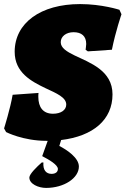

<svg xmlns="http://www.w3.org/2000/svg" viewBox="-33 -679 616 942"><path d="M333 -407C294 -426 265 -444 265 -472C265 -500 291 -521 328 -521C367 -521 390 -502 390 -463C390 -458 387 -435 387 -435L398 -427L516 -435C534 -525 563 -609 563 -609L553 -631C553 -631 467 -659 360 -659C166 -659 39 -566 39 -425C39 -323 120 -280 191 -246C245 -221 292 -201 292 -166C292 -139 266 -121 227 -121C179 -121 155 -152 155 -204C155 -210 155 -217 156 -223L29 -214C18 -148 -13 -49 -13 -49L-3 -31C-3 -31 80 12 195 12H201L174 87C209 105 251 130 251 150C251 165 239 174 220 174C193 174 177 155 180 118H172C148 139 111 175 111 192C111 224 156 243 193 243C281 243 354 195 354 138C354 95 295 56 258 37L267 8C425 -11 519 -92 519 -216C519 -333 408 -371 333 -407Z"/></svg>

Font: Alegreya SC Black
Style: Italic
Weight: 900
Italic angle: -7°
Designer: Juan Pablo del Peral
Foundry: Huerta Tipografica
Version: Version 2.007;PS 002.007;hotconv 1.0.88;makeotf.lib2.5.64775